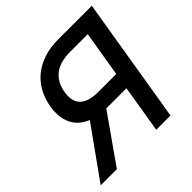

<svg xmlns="http://www.w3.org/2000/svg" viewBox="-186 -887 1048 1048"><g transform="rotate(-45 337.5 -363.5)"><path d="M11 0 220.9 -294Q189.6 -306.5 167.8 -326.3Q146 -346.2 133.5 -372.5Q121.1 -398.8 118.1 -430.8Q115.1 -462.7 121.1 -499.3Q129.6 -549.4 152.2 -591.3Q174.7 -633.2 211.1 -663.4Q247.5 -693.5 297.4 -710.4Q347.3 -727.3 410.5 -727.3H669.7L549.7 0H439.6L485.1 -275.2H329.2L135.7 0ZM362.2 -369.7H500.7L544.4 -633.2H406.6Q372.2 -633.2 342.7 -625.7Q313.2 -618.3 290.5 -602.1Q267.8 -585.9 252.7 -560.5Q237.6 -535.2 231.5 -499.3Q226.6 -468.4 231.4 -444.4Q236.2 -420.5 252 -403.8Q267.8 -387.1 295.1 -378.4Q322.4 -369.7 362.2 -369.7Z"/></g></svg>

Font: Inter P Medium
Style: Italic
Weight: 500
Italic angle: 9.39999°
Designer: Rasmus Andersson
Foundry: rsms
Version: Version 3.018;git-588b23468